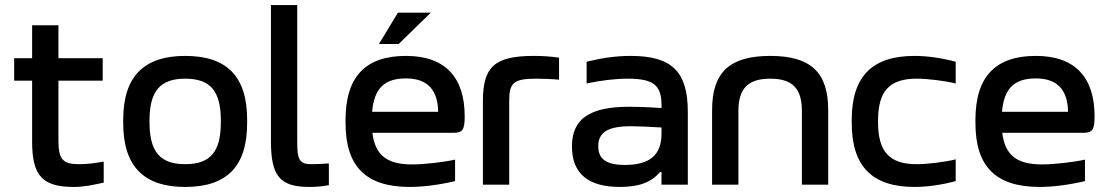

<svg xmlns="http://www.w3.org/2000/svg" viewBox="-20 -730 4390 759"><path d="M291 -81C229 -81 211 -100 211 -173V-411H386V-500H211V-630H107V-500H36V-411H107V-169C107 -33 150 9 272 9C312 9 343 2 390 -8V-91C350 -84 322 -81 291 -81Z M467 -256V-244C467 -73 548 9 712 9C878 9 957 -73 957 -244V-256C957 -427 878 -509 712 -509C548 -509 467 -427 467 -256ZM571 -247V-253C571 -370 613 -419 712 -419C812 -419 853 -370 853 -253V-247C853 -130 812 -81 712 -81C613 -81 571 -130 571 -247Z M1211 -81C1164 -81 1155 -99 1155 -167V-710H1051V-174C1051 -38 1083 9 1202 9C1228 9 1254 7 1280 2V-84C1257 -82 1227 -81 1211 -81Z M1817 -270C1817 -422 1742 -509 1585 -509C1425 -509 1346 -427 1346 -256V-244C1346 -71 1427 9 1600 9C1652 9 1715 1 1779 -14V-99C1735 -89 1657 -80 1609 -80C1510 -80 1463 -116 1452 -205H1773C1809 -205 1817 -218 1817 -270ZM1451 -288C1459 -380 1499 -420 1585 -420C1671 -420 1711 -373 1712 -288ZM1478 -556H1556L1683 -680H1553Z M2099 -419C2120 -419 2158 -418 2190 -415V-502C2157 -507 2124 -509 2089 -509C1932 -509 1889 -463 1889 -330V0H1993V-330C1993 -401 2008 -419 2099 -419Z M2473 -509C2414 -509 2361 -501 2299 -486V-400C2355 -412 2412 -419 2461 -419C2561 -419 2595 -395 2595 -315V-303C2534 -307 2492 -308 2468 -308C2309 -308 2241 -259 2241 -151C2241 -43 2306 9 2431 9C2505 9 2555 -9 2589 -50H2595V0H2699V-288C2699 -446 2637 -509 2473 -509ZM2345 -152C2345 -207 2383 -231 2474 -231C2501 -231 2548 -229 2595 -226V-202C2595 -119 2551 -78 2450 -78C2377 -78 2345 -101 2345 -152Z M2795 -295V0H2899V-291C2899 -380 2937 -419 3025 -419C3113 -419 3150 -380 3150 -291V0H3254V-295C3254 -444 3185 -509 3025 -509C2864 -509 2795 -444 2795 -295Z M3347 -256V-244C3347 -72 3428 9 3595 9C3646 9 3701 1 3758 -14V-100C3713 -89 3646 -81 3604 -81C3497 -81 3451 -129 3451 -247V-253C3451 -371 3497 -419 3604 -419C3646 -419 3713 -411 3758 -400V-486C3701 -501 3646 -509 3595 -509C3428 -509 3347 -428 3347 -256Z M4307 -270C4307 -422 4232 -509 4075 -509C3915 -509 3836 -427 3836 -256V-244C3836 -71 3917 9 4090 9C4142 9 4205 1 4269 -14V-99C4225 -89 4147 -80 4099 -80C4000 -80 3953 -116 3942 -205H4263C4299 -205 4307 -218 4307 -270ZM3941 -288C3949 -380 3989 -420 4075 -420C4161 -420 4201 -373 4202 -288Z"/></svg>

Font: LT Wave Text Medium
Style: Regular
Weight: 500
Designer: Daniel Lyons
Version: Version 2.5 (Glyphs App)